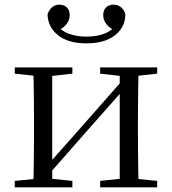

<svg xmlns="http://www.w3.org/2000/svg" viewBox="-20 -806 741 826"><path d="M351.5 -619.5Q273.4 -619.5 229.8 -654.3Q186.2 -689.1 184.4 -744.5Q191.3 -764 204.3 -775Q217.4 -786 235.3 -786Q255 -786 267.4 -774.2Q279.8 -762.3 279.8 -741.2Q279.8 -719.7 266.4 -702.6Q253 -685.5 229.7 -674.1L217.5 -705.6Q241.6 -673.6 275.9 -661Q310.1 -648.4 351.5 -648.4Q394.5 -648.4 428.4 -661Q462.4 -673.6 486.3 -705.6L474.3 -674.1Q451 -685.5 437.5 -702.6Q424 -719.7 424 -741.2Q424 -762.3 436.5 -774.2Q449 -786 467.9 -786Q487.6 -786 500.7 -775Q513.8 -764 519.4 -744.5Q518.6 -688.9 474.6 -654.2Q430.7 -619.5 351.5 -619.5ZM43.5 0V-27.8L151.7 -38.6H186.3L291.3 -27.8V0ZM410.9 0V-27.8L513.6 -38.6H548L656.2 -27.8V0ZM123.1 0Q124.3 -24.4 124.8 -65.3Q125.3 -106.3 125.8 -150.3Q126.3 -194.3 126.3 -228.5V-288.3Q126.3 -321.7 125.8 -365.7Q125.3 -409.7 124.8 -450.7Q124.3 -491.8 123.1 -516H204.7V0ZM182.1 -46.9 146.9 -65.8H158.3L335.2 -265.6L516 -470.9L549.7 -451H538.4L360.1 -249.4ZM495.1 0V-516H576.4Q575.4 -491.8 574.9 -450.7Q574.4 -409.7 573.9 -365.7Q573.4 -321.7 573.4 -288.3V-228.5Q573.4 -194.3 573.9 -150.3Q574.4 -106.3 574.9 -65.3Q575.4 -24.4 576.4 0ZM43.5 -489.1V-516H291.3V-489.1L187.1 -477.4H152.7ZM410.9 -489.1V-516H656.2V-489.1L548.8 -477.4H514.4Z"/></svg>

Font: Early Summer Mincho VF
Style: Regular
Weight: 250
Designer: GuiWonder
Version: Version 1.002